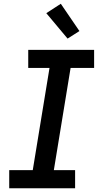

<svg xmlns="http://www.w3.org/2000/svg" viewBox="-20 -1000 540 1020"><path d="M29 0V-96H154L243 -639H130V-735H480V-639H355L266 -96H379V0ZM339 -795 226 -930 303 -980 402 -835Z"/></svg>

Font: Iosevka Curly
Style: Bold Italic
Weight: 700
Italic angle: -9°
Monospace: yes
Designer: Belleve Invis
Foundry: Belleve Invis
Version: Version 22.1.2; ttfautohint (v1.8.4)